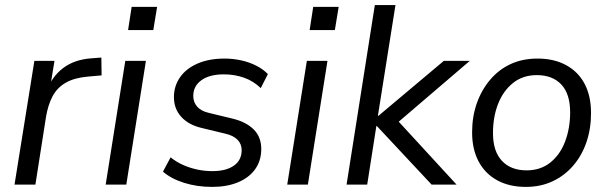

<svg xmlns="http://www.w3.org/2000/svg" viewBox="-20 -725 2386 754"><path d="M37 0 115 -486H194L175 -370H165Q183 -423 227 -457Q271 -491 339 -496L378 -499L379 -429L323 -424Q270 -419 237 -399.5Q204 -380 186.5 -347Q169 -314 161 -268L119 0Z M483 -607 497 -698H597L582 -607ZM395 0 472 -486H553L476 0Z M813 9Q754 9 703 -7Q652 -23 620 -51L650 -107Q674 -88 700.5 -76.5Q727 -65 755.5 -59Q784 -53 814 -53Q868 -53 898.5 -74.5Q929 -96 929 -135Q929 -160 912.5 -176.5Q896 -193 865 -200L770 -223Q720 -235 691.5 -266.5Q663 -298 663 -344Q663 -387 687 -421.5Q711 -456 756 -475.5Q801 -495 862 -495Q895 -495 927 -488Q959 -481 986.5 -467Q1014 -453 1032 -434L1004 -379Q975 -407 938 -420Q901 -433 859 -433Q803 -433 771 -410Q739 -387 739 -348Q739 -324 754 -306.5Q769 -289 799 -282L894 -259Q947 -246 976.5 -216.5Q1006 -187 1006 -140Q1006 -94 982 -60.5Q958 -27 914.5 -9Q871 9 813 9Z M1196 -607 1210 -698H1310L1295 -607ZM1108 0 1185 -486H1266L1189 0Z M1341 0 1452 -705H1533L1464 -270H1466L1723 -486H1825L1520 -225L1523 -272L1773 0H1675L1460 -230H1458L1422 0Z M2045 9Q1980 9 1932.5 -17Q1885 -43 1859.5 -91Q1834 -139 1834 -205Q1834 -267 1852.5 -319.5Q1871 -372 1905 -412Q1939 -452 1985.5 -473.5Q2032 -495 2091 -495Q2156 -495 2203.5 -469Q2251 -443 2276 -395.5Q2301 -348 2301 -281Q2301 -219 2283 -166.5Q2265 -114 2231 -74.5Q2197 -35 2150 -13Q2103 9 2045 9ZM2048 -56Q2103 -56 2141.5 -87Q2180 -118 2199.5 -170Q2219 -222 2219 -284Q2219 -356 2184.5 -393Q2150 -430 2088 -430Q2033 -430 1994.5 -399Q1956 -368 1936 -317Q1916 -266 1916 -202Q1916 -131 1951 -93.5Q1986 -56 2048 -56Z"/></svg>

Font: Nunito Sans 12pt
Style: Italic
Weight: 400
Italic angle: -9°
Designer: Vernon Adams
Foundry: Vernon Adams
Version: Version 3.101;gftools[0.9.27]